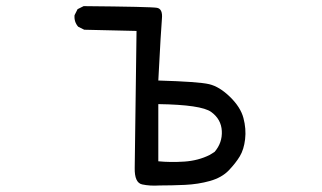

<svg xmlns="http://www.w3.org/2000/svg" viewBox="-20 -595 1040 620"><path d="M495.1 3.9Q463.9 5.9 439 0.5Q414.1 -4.9 415 -52.7L420.9 -495.1L252 -499L232.4 -508.8Q218.8 -524.4 220.7 -545.9L230.5 -565.4L250 -575.2Q467.8 -573.2 486.8 -569.8Q505.9 -566.4 502.9 -534.7Q500 -502.9 491.2 -335Q622.1 -331.1 655.3 -323.2Q688.5 -315.4 722.7 -282.2Q756.8 -249 766.1 -213.9Q775.4 -178.7 771.5 -145.5Q767.6 -112.3 754.4 -90.3Q741.2 -68.4 718.8 -44.9Q696.3 -21.5 658.2 -10.7Q620.1 0 577.1 2Q534.2 3.9 495.1 3.9ZM657.2 -94.7 672.9 -104.5Q698.2 -133.8 696.3 -171.9Q694.3 -210 662.1 -233.4Q629.9 -256.8 491.2 -258.8V-74.2Q530.3 -70.3 575.2 -73.2Q620.1 -76.2 657.2 -94.7Z"/></svg>

Font: NaikaiFont
Style: Regular
Weight: 400
Version: Version 1.67